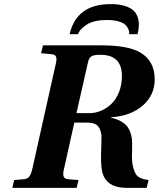

<svg xmlns="http://www.w3.org/2000/svg" viewBox="-20 -912 771 932"><path d="M351.1 -362.8H414.1Q443.8 -362.8 471.9 -375Q500 -387.2 522.5 -409.4Q544.9 -431.6 558.3 -466.6Q571.8 -501.5 571.8 -543Q571.8 -646 467.8 -646Q434.1 -646 423.1 -638.2Q412.1 -630.4 407.2 -609.9ZM40 0 48.8 -38.1 94.2 -42Q114.3 -43.5 123 -55.9Q131.8 -68.4 138.2 -98.1L249 -594.2Q256.3 -621.1 252.9 -634.3Q249.5 -647.5 230 -648.9L179.2 -653.8L189 -691.9H471.2Q601.6 -691.9 661.1 -657.2Q731 -615.7 731 -526.9Q731 -449.2 672.1 -398.9Q613.3 -348.6 519 -342.8V-340.8Q548.8 -334 569.1 -322Q589.4 -310.1 599.9 -294.7Q610.4 -279.3 615.7 -260.3Q621.1 -241.2 621.3 -219.7Q621.6 -198.2 621.1 -173.8Q617.2 -104.5 640.1 -65.9Q654.3 -43.5 701.2 -38.1L691.9 0H596.2Q491.7 0 475.1 -83Q468.3 -121.6 471.2 -185.8Q474.1 -250 471.2 -264.2Q465.3 -293.5 450 -305.2Q434.6 -316.9 398.9 -316.9H340.8L292 -98.1Q284.7 -71.3 288.1 -57.6Q291.5 -43.9 311 -42L360.8 -38.1L352.1 0ZM317.9 -746.1Q351.6 -892.1 517.1 -892.1Q556.2 -892.1 584 -883.8Q611.8 -875.5 626.5 -862.3Q641.1 -849.1 647.9 -829.6Q654.8 -810.1 654.1 -790Q653.3 -770 647.9 -746.1H606.9Q608.4 -756.3 604.7 -767.1Q601.1 -777.8 590.6 -789.3Q580.1 -800.8 556.4 -807.9Q532.7 -814.9 499 -814.9Q436 -814.9 401.4 -792.7Q366.7 -770.5 358.9 -746.1Z"/></svg>

Font: Linguistics Pro
Style: Bold Italic
Weight: 700
Italic angle: -12°
Designer: Stefan Peev, Context Ltd
Foundry: Stefan Peev, Context Ltd
Version: Version 001.000